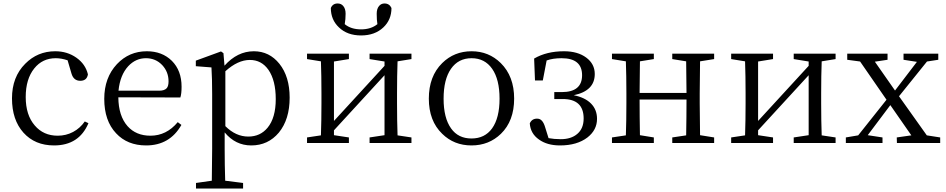

<svg xmlns="http://www.w3.org/2000/svg" viewBox="-20 -823 5442 1105"><path d="M291 14Q181 14 115 -59.5Q49 -133 49 -257Q49 -380 125 -456Q196 -528 298 -528Q367 -528 419.5 -491Q472 -454 486 -395Q480 -358 442 -358Q403 -358 391 -401L369 -476Q333 -488 301 -488Q224 -488 177 -429Q128 -368 128 -264.5Q128 -161 180 -101Q230 -42 312 -42Q360 -42 400.5 -63.5Q441 -85 468 -124L489 -114Q435 14 291 14Z M821 14Q713 14 648 -56Q580 -128 580 -254Q580 -376 653 -454Q723 -528 825 -528Q913 -528 969 -473Q1025 -417 1025 -324Q1025 -283 1018 -262L661 -263Q662 -156 714 -97Q763 -42 846 -42Q938 -42 1003 -120L1024 -104Q957 14 821 14ZM662 -301H896Q927 -301 940 -316Q950 -328 950 -355Q950 -409 914 -448Q876 -488 820 -488Q761 -488 718 -442Q671 -391 662 -301Z M1108 262V230L1199 217Q1201 97 1201 34V-282Q1201 -372 1197 -435L1107 -442V-474L1252 -527L1266 -517L1272 -445Q1346 -528 1441 -528Q1530 -528 1588 -456Q1647 -382 1647 -261Q1647 -136 1585 -60Q1523 14 1426 14Q1335 14 1273 -61V32Q1273 126 1276 217L1379 230V262ZM1409 -37Q1478 -37 1520 -88Q1567 -145 1567 -252.5Q1567 -360 1525 -421Q1485 -478 1418 -478Q1349 -478 1277 -413V-97Q1337 -37 1409 -37Z M1747 0V-32L1827 -44Q1830 -128 1830 -228V-286Q1830 -388 1827 -470L1747 -483V-514H1988V-483L1902 -469V-127L2193 -444V-469L2107 -483V-514H2348V-483L2268 -470Q2265 -388 2265 -286V-228Q2265 -128 2268 -44L2348 -32V0H2107V-32L2193 -45V-390L1902 -73V-45L1988 -32V0ZM1931 -665Q1884 -709 1884 -777Q1895 -803 1923 -803Q1943 -803 1955 -789Q1969 -773 1969 -744Q1969 -712 1964 -684Q2000 -654 2058 -654Q2115 -654 2152 -684Q2148 -707 2148 -744Q2148 -773 2162 -789Q2174 -803 2193 -803Q2221 -803 2233 -777Q2233 -709 2186 -665Q2137 -619 2058 -619Q1979 -619 1931 -665Z M2525 -53Q2448 -127 2448 -255.5Q2448 -384 2525 -460Q2594 -528 2694 -528Q2793 -528 2862 -460Q2939 -384 2939 -255.5Q2939 -127 2863 -53Q2794 14 2693.5 14Q2593 14 2525 -53ZM2812 -84Q2855 -144 2855 -255Q2855 -366 2812.5 -427Q2770 -488 2694 -488Q2618 -488 2575.5 -427Q2533 -366 2533 -255Q2533 -144 2576 -84Q2617 -26 2693.5 -26Q2770 -26 2812 -84Z M3203 14Q3129 14 3082 -20Q3033 -54 3029 -113Q3042 -142 3074 -140Q3103 -139 3117 -92L3137 -28Q3169 -22 3207 -22Q3267 -22 3302 -52Q3339 -83 3339 -141Q3339 -253 3219 -253H3170V-293H3213Q3330 -293 3330 -390Q3330 -488 3212 -488Q3162 -488 3126 -475L3104 -360H3059L3054 -486Q3126 -528 3226 -528Q3305 -528 3354 -491.5Q3403 -455 3403 -397Q3403 -300 3282 -275Q3347 -262 3381.5 -227Q3416 -192 3416 -139Q3416 -75 3361 -32Q3301 14 3203 14Z M3502 0V-32L3582 -44Q3585 -127 3585 -228V-286Q3585 -388 3582 -470L3502 -483V-514H3743V-483L3663 -470Q3661 -362 3661 -288H3931Q3931 -364 3929 -470L3849 -483V-514H4090V-483L4009 -470Q4007 -360 4007 -286V-228Q4007 -155 4009 -45L4090 -32V0H3849V-32L3929 -44Q3931 -154 3931 -250H3661Q3661 -153 3663 -45L3743 -32V0Z M4188 0V-32L4268 -44Q4271 -128 4271 -228V-286Q4271 -388 4268 -470L4188 -483V-514H4429V-483L4343 -469V-127L4634 -444V-469L4548 -483V-514H4789V-483L4709 -470Q4706 -388 4706 -286V-228Q4706 -128 4709 -44L4789 -32V0H4548V-32L4634 -45V-390L4343 -73V-45L4429 -32V0Z M4848 0V-32L4919 -44L5082 -249L4930 -469L4856 -479V-514H5088V-479L5015 -468L5131 -302L5257 -467L5180 -479V-514H5380V-479L5315 -469L5154 -269L5314 -44L5391 -32V0H5142L5141 -32L5225 -44L5104 -218L4974 -45L5059 -32V0Z"/></svg>

Font: GenRyuMin TW R
Style: Regular
Weight: 400
Version: Version 1.501;PS 1;hotconv 16.6.51;makeotf.lib2.5.65220